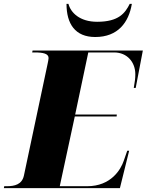

<svg xmlns="http://www.w3.org/2000/svg" viewBox="-54 -976 761 996"><path d="M440 -784C558 -784 614 -860 630 -956H619C595 -908 562 -863 450 -863C360 -863 313 -910 301 -956H291C291 -852 336 -784 440 -784ZM-34 0H568L616 -194H606L588 -142C573 -98 523 -10 398 -10H256L334 -372H551L552 -382H336L404 -704H538C606 -704 648 -653 648 -591C648 -570 646 -555 640 -520H650L687 -714H115L113 -704H126C169 -704 198 -698 198 -675C198 -667 195 -656 193 -645L70 -65C60 -19 22 -10 -19 -10H-32Z"/></svg>

Font: Noto Serif Display Black
Style: Italic
Weight: 900
Italic angle: -12°
Designer: Monotype Design Team
Foundry: Monotype Imaging Inc.
Version: Version 2.009